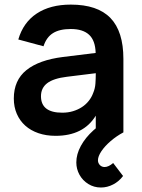

<svg xmlns="http://www.w3.org/2000/svg" viewBox="-20 -575 616 834"><path d="M418.5 239.5Q388 239.5 363.5 224.2Q339 209 325.2 184Q311.5 159 311.5 130.5Q311.5 95 331.2 58.8Q351 22.5 386 -9Q391 -13 396 -17.5V-72.5Q342.5 15 221.5 15Q180.5 15 147 3.5Q113.5 -8 89.8 -29.2Q66 -50.5 53 -80.5Q40 -110.5 40 -147Q40 -226.5 94.8 -270.5Q149.5 -314.5 253.5 -327.5L395.5 -345Q394 -399 367 -424Q340 -449 287.5 -449Q238.5 -449 210 -431Q181.5 -413 169 -374L59.5 -403.5Q81 -477.5 139.5 -516.2Q198 -555 287.5 -555Q403.5 -555 459.8 -496.8Q516 -438.5 516 -319V0Q486 16 460.5 38Q435 60 420.2 82.2Q405.5 104.5 405.5 121Q405.5 133.5 413.8 142Q422 150.5 434.5 150.5Q443 150.5 452.5 146Q462 141.5 471.5 133L514.5 189.5Q497 213 471.5 226.2Q446 239.5 418.5 239.5ZM270.5 -241.5Q212.5 -234.5 185.2 -213.8Q158 -193 158 -157Q158 -85.5 250.5 -85.5Q275.5 -85.5 297 -92Q318.5 -98.5 335.8 -109.8Q353 -121 365.5 -136.8Q378 -152.5 384.5 -170.5Q393 -190 394.5 -212Q396 -234 396 -252V-257Z"/></svg>

Font: Vela Sans Bd
Style: Bold
Weight: 700
Designer: Principal design: Mikhail Sharanda - project Manrope.
Design modification: Ravid Balaliev
Foundry: Mikhail Sharanda
Version: Version 1.001